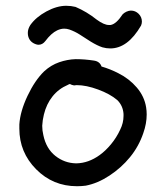

<svg xmlns="http://www.w3.org/2000/svg" viewBox="-20 -645 574 664"><path d="M177.7 -540Q157.2 -530.3 136.7 -502.9Q127 -490.2 113.3 -490.2Q108.4 -490.2 103.5 -492.2Q84 -499 78.1 -517.6Q76.2 -523.4 76.2 -531.2Q76.2 -544.9 85 -558.6Q104.5 -585.9 140.6 -605.5Q176.8 -625 209 -625Q225.6 -625 241.2 -621.1Q280.3 -604.5 314.5 -577.1Q339.8 -558.6 356.4 -558.6Q357.4 -558.6 358.4 -558.6Q360.4 -558.6 362.3 -558.6Q381.8 -561.5 404.3 -595.7Q409.2 -600.6 417 -604.5Q425.8 -608.4 432.6 -608.4Q448.2 -608.4 459.5 -597.2Q470.7 -585.9 470.7 -570.3Q470.7 -563.5 467.8 -556.6Q421.9 -477.5 361.3 -477.5Q347.7 -477.5 334 -481.4Q316.4 -487.3 293.9 -501Q271.5 -515.6 255.9 -525.4Q239.3 -536.1 219.7 -543Q210.9 -545.9 202.1 -545.9Q190.4 -545.9 177.7 -540ZM221.7 -354.5Q217.8 -353.5 214.8 -351.6Q182.6 -337.9 161.6 -311.5Q140.6 -285.2 131.8 -249Q127 -229.5 126 -210Q126 -193.4 129.9 -177.7Q139.6 -130.9 171.9 -105.5Q203.1 -81.1 242.2 -80.1Q244.1 -80.1 245.1 -80.1Q286.1 -81.1 324.2 -108.4Q344.7 -123 363.8 -146Q382.8 -168.9 395.5 -196.3Q407.2 -219.7 407.2 -244.1Q407.2 -247.1 407.2 -251Q405.3 -279.3 385.7 -298.8Q360.4 -320.3 319.3 -335.4Q278.3 -350.6 245.1 -350.6Q241.2 -350.6 236.3 -349.6Q228.5 -350.6 221.7 -354.5ZM331.1 -415Q361.3 -406.2 389.6 -391.6Q426.8 -373 453.1 -342.3Q479.5 -311.5 485.4 -273.4Q487.3 -261.7 487.3 -249Q487.3 -217.8 475.6 -184.6Q460 -138.7 429.7 -101.6Q399.4 -64.5 358.4 -37.6Q317.4 -10.7 276.4 -2.9Q261.7 -1 246.1 -1Q163.1 -1 105 -59.6Q46.9 -118.2 46.9 -200.2Q46.9 -208 46.9 -214.8Q49.8 -259.8 75.2 -313.5Q100.6 -367.2 132.8 -398.4Q156.2 -419.9 184.6 -429.7Q212.9 -439.5 241.2 -440.4Q242.2 -440.4 243.2 -440.4Q272.5 -440.4 304.7 -435.5Q325.2 -432.6 331.1 -415Z"/></svg>

Font: sage sans
Style: Regular
Weight: 400
Version: Version 001.032